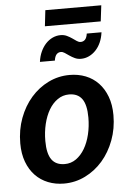

<svg xmlns="http://www.w3.org/2000/svg" viewBox="-58 -891 640 942"><g transform="rotate(-5 262.0 -420.0)"><path d="M231 -87.5Q262 -87.5 287 -105.2Q312 -123 329.5 -152.8Q347 -182.5 356.5 -222Q366 -261.5 366 -305Q366 -367.5 345 -396.8Q324 -426 281 -426Q250 -426 224.8 -408.5Q199.5 -391 182 -361.2Q164.5 -331.5 155 -292Q145.5 -252.5 145.5 -208.5Q145.5 -146 166.5 -116.8Q187.5 -87.5 231 -87.5ZM219.5 7.5Q177 7.5 141 -6.8Q105 -21 78.5 -48.5Q52 -76 37 -116Q22 -156 22 -207.5Q22 -274 43.5 -331.5Q65 -389 101.8 -431Q138.5 -473 187.5 -497Q236.5 -521 292 -521Q334.5 -521 370.8 -506.8Q407 -492.5 433.2 -465Q459.5 -437.5 474.5 -397.5Q489.5 -357.5 489.5 -306Q489.5 -240 468 -182.8Q446.5 -125.5 409.8 -83.2Q373 -41 324 -16.8Q275 7.5 219.5 7.5ZM360.5 -677.5Q373.5 -677.5 382.2 -686.2Q391 -695 394 -716H466.5Q463 -688.5 453 -666.2Q443 -644 428 -628.2Q413 -612.5 394.5 -603.8Q376 -595 355 -595Q338.5 -595 324.8 -601.5Q311 -608 299.5 -616Q288 -624 278.2 -630.5Q268.5 -637 259.5 -637Q246.5 -637 238 -627.8Q229.5 -618.5 226.5 -597.5H153Q156.5 -625 166.8 -647.5Q177 -670 192 -686Q207 -702 225.8 -710.8Q244.5 -719.5 265 -719.5Q282 -719.5 295.8 -713Q309.5 -706.5 321 -698.5Q332.5 -690.5 342 -684Q351.5 -677.5 360.5 -677.5ZM201.5 -848H477L467.5 -769.5H192.5Z"/></g></svg>

Font: Lato 2
Style: Bold Italic
Weight: 700
Italic angle: -7°
Designer: Lukasz Dziedzic with Adam Twardoch and Botio Nikoltchev
Foundry: tyPoland Lukasz Dziedzic
Version: Version 2.015; 2015-08-06; http://www.latofonts.com/